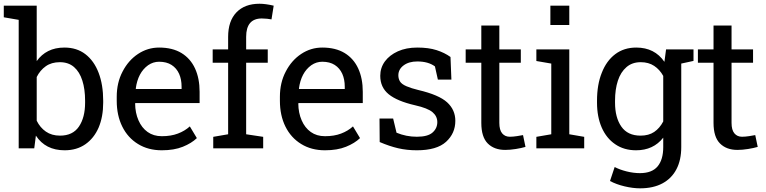

<svg xmlns="http://www.w3.org/2000/svg" viewBox="-28 -792 4090 1025"><path d="M316.9 10.3Q214.8 10.3 163.6 -67.9L154.8 0H71.8V-686L-7.8 -699.7V-761.7H168V-465.8Q192.9 -501 229.7 -519.5Q266.6 -538.1 315.9 -538.1Q381.8 -538.1 427.7 -502.9Q474.1 -467.3 498.5 -403.3Q522.9 -339.4 522.9 -254.4V-244.1Q522.9 -168.5 498.5 -110.8Q473.6 -53.7 427.5 -21.7Q381.3 10.3 316.9 10.3ZM292.5 -67.9Q360.4 -67.9 393.3 -116.2Q426.3 -164.6 426.3 -244.1V-254.4Q426.3 -315.9 411.6 -361.8Q397 -408.2 367.2 -434.1Q337.4 -460 291.5 -460Q247.1 -460 216.6 -438.5Q186 -417 168 -380.9V-147.5Q186 -110.8 217 -89.4Q248 -67.9 292.5 -67.9Z M835.9 10.3Q762.7 10.3 708.5 -23.4Q654.3 -56.6 624.8 -116.2Q595.2 -175.8 595.2 -253.9V-275.4Q595.2 -351.1 626.5 -410.2Q657.2 -469.7 708.7 -503.9Q760.3 -538.1 821.3 -538.1Q892.6 -538.1 940.9 -508.8Q988.8 -479.5 1013.2 -426.5Q1037.6 -373.5 1037.6 -301.8V-241.7H694.8L693.4 -239.3Q693.8 -189.5 711.4 -149.4Q728.5 -109.9 760 -87.4Q791.5 -64.9 835.9 -64.9Q884.8 -64.9 921.6 -78.9Q958.5 -92.8 985.4 -117.2L1022.9 -54.7Q994.6 -27.3 948 -8.5Q901.4 10.3 835.9 10.3ZM696.8 -319.3 697.8 -316.9H941.4V-329.6Q941.4 -368.2 928.2 -397.9Q914.6 -428.2 887.9 -445.3Q861.3 -462.4 821.3 -462.4Q789.6 -462.4 762.7 -443.8Q708 -404.3 696.8 -319.3Z M1401.4 -457H1286.1V-75.2L1377 -61.5V0H1110.4V-61.5L1189.9 -75.2V-457H1107.4V-528.3H1189.9V-595.2Q1189.9 -679.7 1234.1 -725.8Q1278.3 -772 1357.4 -772Q1374 -772 1393.3 -769.3Q1412.6 -766.6 1433.1 -761.7L1421.4 -688.5Q1412.6 -690.4 1397.7 -691.9Q1382.8 -693.4 1369.6 -693.4Q1286.1 -693.4 1286.1 -595.2V-528.3H1401.4Z M1707 10.3Q1633.8 10.3 1579.6 -23.4Q1525.4 -56.6 1495.8 -116.2Q1466.3 -175.8 1466.3 -253.9V-275.4Q1466.3 -351.1 1497.6 -410.2Q1528.3 -469.7 1579.8 -503.9Q1631.3 -538.1 1692.4 -538.1Q1763.7 -538.1 1812 -508.8Q1859.9 -479.5 1884.3 -426.5Q1908.7 -373.5 1908.7 -301.8V-241.7H1565.9L1564.5 -239.3Q1564.9 -189.5 1582.5 -149.4Q1599.6 -109.9 1631.1 -87.4Q1662.6 -64.9 1707 -64.9Q1755.9 -64.9 1792.7 -78.9Q1829.6 -92.8 1856.4 -117.2L1894 -54.7Q1865.7 -27.3 1819.1 -8.5Q1772.5 10.3 1707 10.3ZM1567.9 -319.3 1568.8 -316.9H1812.5V-329.6Q1812.5 -368.2 1799.3 -397.9Q1785.6 -428.2 1759 -445.3Q1732.4 -462.4 1692.4 -462.4Q1660.6 -462.4 1633.8 -443.8Q1579.1 -404.3 1567.9 -319.3Z M2197.3 10.3Q2144 10.3 2097.7 -0.5Q2051.3 -11.2 1999 -33.7L1998 -159.2H2070.8L2088.9 -83.5Q2140.6 -62 2197.3 -62Q2255.9 -62 2281.2 -84.5Q2306.6 -106.9 2306.6 -140.1Q2306.6 -171.4 2281 -193.1Q2255.4 -214.8 2188 -230Q2092.3 -252 2047.1 -288.8Q2002 -325.7 2002 -387.2Q2002 -430.2 2026.9 -464.4Q2051.8 -498 2096.2 -518.1Q2140.6 -538.1 2199.7 -538.1Q2259.8 -538.1 2302.5 -524.4Q2345.2 -510.7 2377 -487.8L2381.8 -367.2H2309.6L2293.9 -437.5Q2258.3 -463.9 2199.7 -463.9Q2154.8 -463.9 2126.7 -442.9Q2098.6 -421.9 2098.6 -390.1Q2098.6 -372.1 2106.9 -357.9Q2115.7 -342.8 2142.1 -331.5Q2168.5 -320.3 2205.1 -311.5Q2315.4 -285.6 2359.1 -245.6Q2402.8 -205.6 2402.8 -147Q2402.8 -80.1 2353.3 -34.9Q2303.7 10.3 2197.3 10.3Z M2668.9 8.3Q2610.4 8.3 2575.9 -26.1Q2541.5 -60.5 2541.5 -136.2V-457H2458V-528.3H2541.5V-655.8H2637.7V-528.3H2752.4V-457H2637.7V-136.2Q2637.7 -98.1 2652.8 -80.1Q2668 -62 2693.4 -62Q2710.4 -62 2731.4 -65.2Q2752.4 -68.4 2764.2 -70.8L2777.3 -7.8Q2756.3 -1.5 2725.8 3.4Q2695.3 8.3 2668.9 8.3Z M2910.2 -658.7V-761.7H3011.2V-658.7ZM2915 -75.2V-452.6L2835.4 -466.3V-528.3H3011.2V-75.2L3090.8 -61.5V0H2835.4V-61.5Z M3674.3 -528.3V-466.8L3608.9 -452.6V-6.8Q3608.9 62 3583.5 110.8Q3558.1 160.2 3508.8 186.8Q3459.5 213.4 3389.2 213.4Q3351.1 213.4 3306.6 202.9Q3262.2 192.4 3228.5 174.3L3253.4 99.6Q3280.3 113.8 3316.9 123Q3353.5 132.3 3388.2 132.3Q3452.6 132.3 3482.7 96.2Q3512.7 60.1 3512.7 -6.8V-57.1Q3460 10.3 3367.7 10.3Q3303.2 10.3 3256.3 -22Q3209.5 -53.7 3184.3 -111.1Q3159.2 -168.5 3159.2 -244.1V-254.4Q3159.2 -340.3 3184.6 -403.3Q3209.5 -467.3 3256.3 -502.7Q3303.2 -538.1 3368.7 -538.1Q3466.8 -538.1 3519 -461.9L3527.8 -528.3ZM3512.7 -143.6V-386.7Q3494.1 -420.4 3464.4 -440.2Q3434.6 -460 3392.6 -460Q3346.7 -460 3316.4 -433.6Q3285.6 -407.2 3270.5 -361.1Q3255.4 -314.9 3255.4 -254.4V-244.1Q3255.4 -164.6 3289.1 -116.2Q3322.8 -67.9 3391.6 -67.9Q3435.1 -67.9 3464.4 -87.6Q3493.7 -107.4 3512.7 -143.6Z M3908.7 8.3Q3850.1 8.3 3815.7 -26.1Q3781.2 -60.5 3781.2 -136.2V-457H3697.8V-528.3H3781.2V-655.8H3877.4V-528.3H3992.2V-457H3877.4V-136.2Q3877.4 -98.1 3892.6 -80.1Q3907.7 -62 3933.1 -62Q3950.2 -62 3971.2 -65.2Q3992.2 -68.4 4003.9 -70.8L4017.1 -7.8Q3996.1 -1.5 3965.6 3.4Q3935.1 8.3 3908.7 8.3Z"/></svg>

Font: Battambang
Style: Regular
Weight: 400
Designer: Danh Hong
Version: Version 8.002; ttfautohint (v1.8.3)